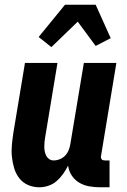

<svg xmlns="http://www.w3.org/2000/svg" viewBox="-20 -787 540 815"><path d="M147 8Q121 8 98.5 -2Q76 -12 61.5 -31Q47 -50 40 -73.5Q33 -97 30.5 -122Q28 -147 30.5 -173Q33 -199 37 -225L86 -520H224L172 -206Q170 -195 169 -185Q168 -175 168 -164.5Q168 -154 170 -144Q172 -134 176.5 -125.5Q181 -117 189 -111.5Q197 -106 208 -106Q221 -106 234.5 -111.5Q248 -117 257.5 -127.5Q267 -138 272 -151Q277 -164 279 -178L336 -520H474L409 -126Q408 -122 408.5 -118Q409 -114 411.5 -111Q414 -108 417.5 -107Q421 -106 425 -106H445V8H406Q382 8 359 4Q336 0 316.5 -11.5Q297 -23 284.5 -42Q272 -61 269 -84Q260 -66 248 -49Q236 -32 220.5 -18.5Q205 -5 185.5 1.5Q166 8 147 8ZM198 -587 144 -630 256 -767H386L450 -625L386 -592L310 -695Z"/></svg>

Font: Iosevka Heavy
Style: Italic
Weight: 900
Italic angle: -9°
Monospace: yes
Designer: Belleve Invis
Foundry: Belleve Invis
Version: Version 32.5.0; ttfautohint (v1.8.4)